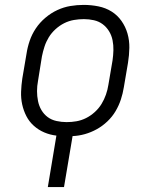

<svg xmlns="http://www.w3.org/2000/svg" viewBox="-20 -548 640 783"><path d="M175 215 210 5Q184 2 160.5 -8Q137 -18 118 -35Q99 -52 87.5 -74.5Q76 -97 70.5 -122Q65 -147 66 -174Q67 -201 71 -228L88 -328Q92 -355 101 -381.5Q110 -408 126 -432Q142 -456 165 -475.5Q188 -495 214 -507Q240 -519 267 -523.5Q294 -528 321 -528Q352 -528 381.5 -522Q411 -516 435 -501Q459 -486 475.5 -462.5Q492 -439 500 -411Q508 -383 507.5 -353Q507 -323 502 -292L485 -192Q481 -167 473 -142.5Q465 -118 451.5 -95Q438 -72 418 -53Q398 -34 374.5 -21Q351 -8 326 -1Q301 6 276 7L241 215ZM252 -50Q272 -50 292 -53.5Q312 -57 331 -66.5Q350 -76 366.5 -91Q383 -106 394 -124Q405 -142 412 -162Q419 -182 422 -202L439 -302Q442 -323 442.5 -343.5Q443 -364 439 -384Q435 -404 424.5 -421Q414 -438 398.5 -449.5Q383 -461 363 -465.5Q343 -470 322 -470Q302 -470 281.5 -466.5Q261 -463 242 -453.5Q223 -444 206.5 -429Q190 -414 179 -396Q168 -378 161.5 -358Q155 -338 151 -318L135 -218Q131 -197 131 -176.5Q131 -156 135 -136Q139 -116 149 -99Q159 -82 174.5 -70.5Q190 -59 210.5 -54.5Q231 -50 252 -50Z"/></svg>

Font: Iosevka HT Light Extended
Style: Italic
Weight: 300
Width: 7
Italic angle: -9°
Monospace: yes
Designer: Belleve Invis
Foundry: Belleve Invis
Version: Version 32.3.0; ttfautohint (v1.8.4)